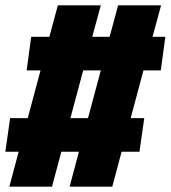

<svg xmlns="http://www.w3.org/2000/svg" viewBox="-25 -700 640 720"><path d="M513 -436 465 -257H516L498 -131H431L396 0H236L271 -131H205L170 0H10L45 -131H-5L13 -257H79L127 -436H75L92 -562H160L192 -680H353L321 -562H386L418 -680H579L547 -562H595L578 -436ZM305 -257 353 -436H287L239 -257Z"/></svg>

Font: FiraGO Heavy
Style: Italic
Weight: 900
Italic angle: -8°
Designer: bBox Type GmbH
Foundry: bBox Type GmbH
Version: Version 1.001